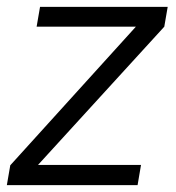

<svg xmlns="http://www.w3.org/2000/svg" viewBox="-25 -541 515 561"><path d="M-5 0 5 -58 372 -463H82L92 -521H465L455 -463L86 -59H387L377 0Z"/></svg>

Font: DM Sans 10pt Light
Style: Italic
Weight: 300
Italic angle: -10°
Version: Version 4.004;gftools[0.9.30]